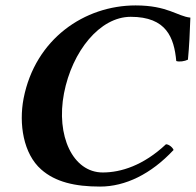

<svg xmlns="http://www.w3.org/2000/svg" viewBox="-20 -678 722 708"><path d="M349 10C442 10 537 -36 620 -125C617 -134 603 -146 592 -146C509 -68 426 -42 359 -42C248 -42 186 -178 216 -334C246 -489 348 -616 462 -616C594 -616 622 -539 630 -453C641 -449 661 -452 673 -458C678 -510 680 -558 682 -613C634 -618 598 -658 480 -658C292 -658 110 -535 67 -315C49 -221 66 -111 132 -53C184 -7 256 10 349 10Z"/></svg>

Font: Libertinus Serif
Style: Bold Italic
Weight: 700
Italic angle: -12°
Designer: Philipp H. Poll, Khaled Hosny
Foundry: Caleb Maclennan
Version: Version 7.050;RELEASE